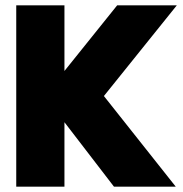

<svg xmlns="http://www.w3.org/2000/svg" viewBox="-20 -701 687 721"><path d="M41 0V-681H222V0ZM408 0 159 -324V-356L420 -681H644L357 -324V-357L640 0Z"/></svg>

Font: Gabarito Black
Style: Regular
Weight: 900
Designer: Leandro Assis / Alvaro Franca / Felipe Casaprima
Foundry: Naipe Foundry
Version: Version 1.000